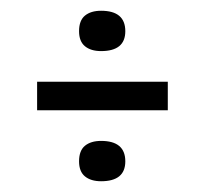

<svg xmlns="http://www.w3.org/2000/svg" viewBox="-20 -477 381 357"><path d="M168 -382Q149 -382 138 -391Q127 -400 127 -419Q127 -439 138 -448Q149 -457 168 -457Q213 -457 213 -419Q213 -382 168 -382ZM49 -272V-325H292V-272ZM168 -140Q149 -140 138 -149Q127 -158 127 -177Q127 -197 138 -206Q149 -215 168 -215Q213 -215 213 -177Q213 -140 168 -140Z"/></svg>

Font: Bricolage Grotesque 12pt Condensed ExtraLight
Style: Regular
Weight: 200
Width: 3
Designer: Mathieu Triay
Foundry: Atelier Triay
Version: Version 1.001; ttfautohint (v1.8.4.7-5d5b);gftools[0.9.33.de